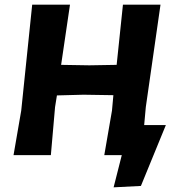

<svg xmlns="http://www.w3.org/2000/svg" viewBox="-20 -665 755 823"><path d="M427 0 460 -191 466 -257 338 -259 224 -256 216 -206 198 0H38L71 -191L118 -645H280L242 -387L363 -385L480 -387L507 -645H668L605 -206L598 -129H691L584 132L467 138L502 0Z"/></svg>

Font: Alegreya Sans ExtraBold
Style: Italic
Weight: 800
Italic angle: -7°
Designer: Juan Pablo del Peral
Foundry: Huerta Tipografica
Version: Version 2.007